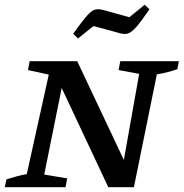

<svg xmlns="http://www.w3.org/2000/svg" viewBox="-23 -783 768 803"><path d="M480 -527H725L719 -494Q699 -487 680.5 -482Q662 -477 633 -472L537 0H430L235 -415L162 -53L258 -37L251 0H-3L4 -33Q26 -40 47 -45.5Q68 -51 89 -55L181 -471L94 -490L101 -527H300L495 -114L559 -474L473 -490ZM303 -622 283 -642Q321 -695 341 -717.5Q361 -740 375 -743Q389 -746 406 -742L518 -711L582 -763L602 -744Q566 -691 545.5 -668.5Q525 -646 510.5 -642.5Q496 -639 479 -644L368 -674Z"/></svg>

Font: Piazzolla SC Medium
Style: Italic
Weight: 500
Italic angle: -11.3°
Designer: Juan Pablo del Peral
Foundry: Huerta Tipografica
Version: Version 1.330